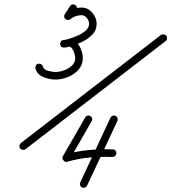

<svg xmlns="http://www.w3.org/2000/svg" viewBox="-20 -606 793 888"><path d="M329 -582Q335 -578 336 -571Q337 -564 333 -558Q327 -549 321 -540Q315 -531 309 -521Q305 -515 297.5 -514Q290 -513 284 -517Q278 -521 277 -528Q276 -535 280 -541Q286 -550 292 -559Q298 -568 304 -578Q308 -584 315.5 -585.5Q323 -587 329 -582ZM305 -517Q299 -513 292 -514Q285 -515 280 -520Q276 -526 277 -533Q278 -540 283 -545Q315 -570 356 -571Q385 -572 406 -548Q427 -524 427 -496Q427 -466 406 -445Q385 -424 356 -410.5Q327 -397 303 -391Q296 -389 289 -387.5Q282 -386 275 -386Q267 -386 262.5 -391.5Q258 -397 258 -403Q258 -410 262.5 -415.5Q267 -421 275 -421Q281 -421 287 -423Q293 -425 299 -425Q319 -425 333.5 -410.5Q348 -396 355.5 -375.5Q363 -355 363 -338Q363 -306 343 -283.5Q323 -261 293.5 -249.5Q264 -238 236 -238Q210 -238 181 -249.5Q152 -261 144 -289Q142 -296 145.5 -302.5Q149 -309 156 -311Q163 -313 169.5 -309.5Q176 -306 178 -299Q182 -284 202.5 -278.5Q223 -273 236 -273Q254 -273 275.5 -280.5Q297 -288 312.5 -302.5Q328 -317 328 -338Q328 -345 324.5 -357.5Q321 -370 314.5 -380Q308 -390 299 -390Q295 -390 288 -388Q281 -386 275 -386Q267 -386 262.5 -391.5Q258 -397 258 -403Q258 -410 262.5 -415.5Q267 -421 275 -421Q279 -421 284.5 -422.5Q290 -424 294 -425Q309 -429 332.5 -438.5Q356 -448 374 -462.5Q392 -477 392 -496Q392 -510 381.5 -523Q371 -536 357 -536Q327 -535 305 -517Q305 -517 305 -517Q305 -517 305 -517ZM749 -441Q753 -435 752.5 -428Q752 -421 746 -416Q584 -291 422 -166Q260 -41 98 84Q98 84 98 84Q98 84 98 84Q92 88 85 87Q78 86 73 81Q69 75 70 68Q71 61 76 56Q238 -69 400 -194Q562 -319 724 -444Q730 -448 737.5 -447Q745 -446 749 -441ZM515 -70Q521 -67 523.5 -60Q526 -53 523 -47Q488 28 453 103Q418 178 383 252Q383 252 383 252Q383 252 383 252Q380 259 373 261.5Q366 264 359 261Q353 258 350.5 251Q348 244 351 238Q386 163 421 88Q456 13 491 -62Q494 -68 501 -70.5Q508 -73 515 -70ZM374 -63Q377 -69 384 -71Q391 -73 398 -69Q404 -66 406 -59Q408 -52 404 -46Q378 -1 352.5 44Q327 89 301 134Q298 139 293 136Q288 133 283 127Q279 122 277.5 116Q276 110 281 108Q337 93 390 88Q443 83 502 85Q509 85 514 90.5Q519 96 518 103Q518 110 513 115Q508 120 500 120Q444 118 394 122.5Q344 127 291 142Q280 145 273 135Q265 126 271 116Q297 72 322.5 27Q348 -18 374 -63Q374 -63 374 -63Q374 -63 374 -63Z"/></svg>

Font: FRB American Cursive
Style: Italic
Weight: 400
Italic angle: -25°
Version: Version 2.0;Modular Font Editor K font №1